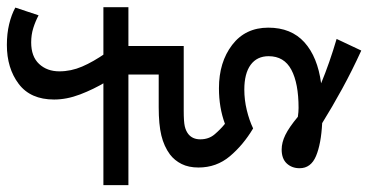

<svg xmlns="http://www.w3.org/2000/svg" viewBox="-270 -666 1046 545"><g transform="rotate(-90 252.5 -393.0)"><path d="M271 -222Q242 -222 213 -215Q184 -208 161 -197Q114 -225 82 -263Q50 -301 50 -352Q50 -380 60 -400Q70 -420 87 -433Q110 -450 141 -457.5Q172 -465 221 -465H314V-551H0V-622H505V-551H395V-394H211Q180 -394 167 -391Q154 -388 145 -381Q130 -369 130 -347Q130 -323 144 -306.5Q158 -290 174 -277Q220 -294 275 -294Q349 -294 398 -256.5Q447 -219 447 -154Q447 -89 405.5 -51.5Q364 -14 289 -4Q318 8 349.5 19Q381 30 415 40L382 110Q325 84 273 55.5Q221 27 176 -1Q117 -4 82.5 -18.5Q48 -33 48 -65Q48 -87 61.5 -101.5Q75 -116 101 -116Q121 -116 142.5 -105.5Q164 -95 194 -70Q208 -68 219 -68Q289 -68 327.5 -88.5Q366 -109 366 -153Q366 -186 341.5 -204Q317 -222 271 -222ZM293 -615Q272 -650 257.5 -688Q243 -726 243 -762Q243 -829 287.5 -862.5Q332 -896 398 -896Q430 -896 457 -889.5Q484 -883 504 -872L482 -806Q465 -815 446 -821Q427 -827 405 -827Q365 -827 344 -804.5Q323 -782 323 -747Q323 -714 336.5 -682.5Q350 -651 375 -615Z"/></g></svg>

Font: Go Noto Kurrent-Regular
Style: Regular
Weight: 400
Designer: Monotype Design Team
Foundry: Monotype Imaging Inc.
Version: Version 2.012; ttfautohint (v1.8.4.7-5d5b)